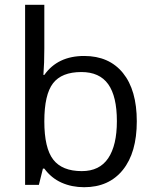

<svg xmlns="http://www.w3.org/2000/svg" viewBox="-20 -780 653 810"><path d="M335 -543.9Q440.4 -543.9 498.8 -471.9Q557.1 -399.9 557.1 -268.1Q557.1 -136.2 498.3 -63.2Q439.5 9.8 335 9.8Q282.7 9.8 239.5 -9.5Q196.3 -28.8 167 -68.8H161.1L144 0H85.9V-759.8H167V-575.2Q167 -513.2 163.1 -463.9H167Q223.6 -543.9 335 -543.9ZM323.2 -476.1Q240.2 -476.1 203.6 -428.5Q167 -380.9 167 -268.1Q167 -155.3 204.6 -106.7Q242.2 -58.1 325.2 -58.1Q399.9 -58.1 436.5 -112.5Q473.1 -167 473.1 -269Q473.1 -373.5 436.5 -424.8Q399.9 -476.1 323.2 -476.1Z"/></svg>

Font: f0_44652 
Style: Regular
Weight: 400
Foundry: Ascender Corporation
Version: Version 1.10